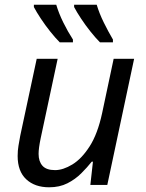

<svg xmlns="http://www.w3.org/2000/svg" viewBox="-20 -786 619 816"><path d="M189 10Q128 10 91.5 -24Q55 -58 55 -123Q55 -146 58.5 -166.5Q62 -187 66 -209L136 -536H225L153 -199Q144 -156 144 -132Q144 -100 160.5 -81.5Q177 -63 214 -63Q248 -63 287.5 -87Q327 -111 361 -164Q395 -217 414 -305L463 -536H550L436 0H364L375 -99H370Q351 -75 325.5 -49.5Q300 -24 266.5 -7Q233 10 189 10ZM405 -606Q386 -625 364.5 -652Q343 -679 324.5 -707Q306 -735 295 -756V-766H391Q402 -729 421 -690.5Q440 -652 460 -618V-606ZM234 -606Q215 -625 193.5 -652Q172 -679 153.5 -707Q135 -735 124 -756V-766H219Q230 -729 249 -690.5Q268 -652 290 -618V-606Z"/></svg>

Font: Noto IKEA Latin
Style: Italic
Weight: 400
Italic angle: -12°
Designer: Monotype Design Team
Foundry: Monotype Imaging Inc.
Version: Version 1.0